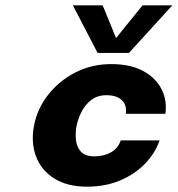

<svg xmlns="http://www.w3.org/2000/svg" viewBox="-20 -692 668 722"><path d="M308 10Q232 10 183 -21.5Q134 -53 115 -105Q96 -157 108 -220Q120 -283 161 -335.5Q202 -388 263.5 -419.5Q325 -451 398 -451Q470 -451 517.5 -425.5Q565 -400 587 -357.5Q609 -315 602 -264H453Q458 -296 438.5 -315Q419 -334 380 -334Q346 -334 322.5 -315.5Q299 -297 286 -270.5Q273 -244 268 -219Q263 -194 265.5 -167Q268 -140 284 -122Q300 -104 335 -104Q370 -104 397 -119Q424 -134 434 -164H580Q563 -115 524.5 -75.5Q486 -36 430.5 -13Q375 10 308 10ZM347 -493 254 -672H366L432 -511H386L516 -672H628L465 -493Z"/></svg>

Font: Teachers
Style: Italic
Weight: 400
Italic angle: -11°
Designer: Alfredo Marco Pradil, Chank Diesel
Version: Version 1.001